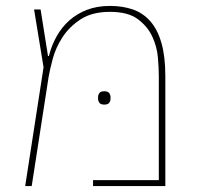

<svg xmlns="http://www.w3.org/2000/svg" viewBox="-20 -628 676 648"><path d="M127 -401 95 -596H117L142 -439H145Q154 -475 171.5 -506Q189 -537 214.5 -559.5Q240 -582 274 -595Q308 -608 351 -608Q394 -608 428.5 -596Q463 -584 487.5 -556Q512 -528 525 -482.5Q538 -437 538 -371V0H294V-20H516V-371Q516 -396 513 -433Q510 -470 494 -504.5Q478 -539 445 -563.5Q412 -588 351 -588Q291 -588 252.5 -563Q214 -538 191 -502.5Q168 -467 158 -429.5Q148 -392 144 -368L87 0H65ZM332 -275Q320 -275 315.5 -281Q311 -287 311 -295V-300Q311 -308 315.5 -314Q320 -320 332 -320Q344 -320 348.5 -314Q353 -308 353 -300V-295Q353 -287 348.5 -281Q344 -275 332 -275Z"/></svg>

Font: IBM Plex Sans Hebrew Thin
Style: Regular
Weight: 100
Designer: Mike Abbink, Paul van der Laan, Pieter van Rosmalen, Yanek Iontef
Foundry: Bold Monday
Version: Version 1.2